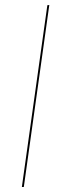

<svg xmlns="http://www.w3.org/2000/svg" viewBox="-20 -752 256 772"><path d="M178.2 -731.9 75.7 0H67.9L170.4 -731Z"/></svg>

Font: Fira Sans Compressed Eight
Style: Italic
Weight: 100
Width: 3
Italic angle: -8°
Designer: Carrois Corporate & Edenspiekermann AG
Foundry: Carrois Corporate GbR & Edenspiekermann AG
Version: Version 4.203;PS 004.203;hotconv 1.0.88;makeotf.lib2.5.64775